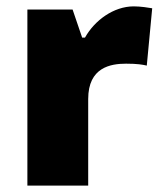

<svg xmlns="http://www.w3.org/2000/svg" viewBox="-20 -583 509 603"><path d="M400 -563C337 -563 277 -519 247 -465H238L208 -553H66V0H257V-272C257 -372 328 -383 376 -383C411 -383 428 -380 441 -377L458 -557C447 -559 421 -563 400 -563Z"/></svg>

Font: Noto Sans Myanmar UI Black
Style: Regular
Weight: 900
Designer: Monotype Design Team
Foundry: Monotype Imaging Inc.
Version: Version 2.103